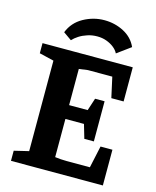

<svg xmlns="http://www.w3.org/2000/svg" viewBox="-125 -936 830 1021"><g transform="rotate(15 290.5 -425.5)"><path d="M322.2 -851.2Q379.8 -851.2 429.1 -825.6Q478.4 -800 500.4 -750.9L425.5 -696.1Q416.9 -713.5 399.3 -727.3Q381.8 -741 358.7 -749.5Q335.6 -758.1 307.2 -758.1Q279.3 -758.1 254 -749.8Q228.6 -741.6 208.9 -728.9Q189.2 -716.3 176.4 -702L131 -733.9Q153.4 -790.9 207.6 -821.1Q261.9 -851.2 322.2 -851.2ZM34.8 0V-55.7L114.9 -74.9V-573.1L34.8 -592.3V-648H531.6V-460.1H464L439.3 -572H305L256.7 -565.4V-366.2H358.9L381.3 -434.8H433.7V-213.8H381.3L358.9 -290.1H256.7V-80Q272.2 -77.9 287.5 -76.8Q302.9 -75.6 320.7 -75.6H448.9L475.1 -196.7H540.6V0Z"/></g></svg>

Font: Faustina Light
Style: Regular
Weight: 300
Designer: Alfonso Garcia
Foundry: http://www.omnibus-type.com
Version: Version 1.200